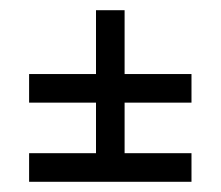

<svg xmlns="http://www.w3.org/2000/svg" viewBox="-20 -537 432 376"><path d="M168 -237V-336H37V-392H168V-517H224V-392H355V-336H224V-237H355V-181H37V-237Z"/></svg>

Font: Bebas Neue Regular
Style: Regular
Weight: 400
Designer: Ryoichi Tsunekawa & LGV (GE)
Foundry: Free Software Foundation, Inc.
Version: Version 1.003 August 13, 2016